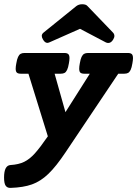

<svg xmlns="http://www.w3.org/2000/svg" viewBox="-23 -707 663 927"><path d="M619.1 -426.3Q619.1 -416.5 616.2 -400.9Q612.8 -380.4 607.7 -369.6Q602.5 -358.9 595.5 -355Q588.4 -351.1 576.7 -351.1H547.9L293.9 27.8Q247.6 97.2 210.2 132.8Q172.9 168.5 131.3 183.3Q89.8 198.2 27.8 200.2Q12.2 200.7 4.4 189.7Q-3.4 178.7 -3.4 149.9Q-3.4 91.8 27.8 89.8Q66.9 87.4 93.5 74.5Q120.1 61.5 145 33.9Q169.9 6.3 208 -48.8L114.3 -351.1H77.6Q64.5 -351.1 58.6 -356.2Q52.7 -361.3 52.7 -375.5Q52.7 -385.7 55.7 -400.9Q59.1 -421.4 64.2 -432.1Q69.3 -442.9 76.4 -447Q83.5 -451.2 95.2 -451.2H287.6Q300.8 -451.2 306.6 -445.8Q312.5 -440.4 312.5 -426.3Q312.5 -416.5 309.6 -400.9Q306.2 -380.4 301 -369.6Q295.9 -358.9 288.8 -355Q281.7 -351.1 270 -351.1H240.7L293 -165.5L410.6 -351.1H384.3Q371.1 -351.1 365.2 -356.2Q359.4 -361.3 359.4 -375.5Q359.4 -385.7 362.3 -400.9Q365.7 -421.4 370.8 -432.1Q376 -442.9 383.1 -447Q390.1 -451.2 401.9 -451.2H594.2Q607.4 -451.2 613.3 -445.8Q619.1 -440.4 619.1 -426.3ZM399.4 -677.7 522 -550.3Q529.3 -543 529.3 -533.2Q529.3 -525.4 522.9 -515.1Q513.2 -499.5 499.5 -499.5Q493.7 -499.5 487.8 -502.4L363.3 -567.9L215.3 -502.4Q209.5 -500 205.6 -500Q193.4 -500 184.1 -517.1Q178.7 -526.4 178.7 -533.7Q178.7 -543 188 -550.3L345.7 -677.7Q357.4 -686.5 374 -686.5Q392.1 -686.5 399.4 -677.7Z"/></svg>

Font: Courier Prime
Style: Bold Italic
Weight: 700
Italic angle: -10°
Designer: Alan Dague-Greene
Foundry: Quote-Unquote Apps
Version: Version 3.018